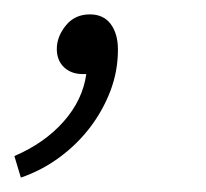

<svg xmlns="http://www.w3.org/2000/svg" viewBox="-53 -96 286 267"><path d="M-24 151 -33 121Q9 103 35.5 73Q62 43 67 7H62Q46 7 36 -2.5Q26 -12 26 -28Q26 -45 38.5 -60.5Q51 -76 72 -76Q91 -76 101 -62.5Q111 -49 111 -27Q111 3 100.5 30.5Q90 58 72 81.5Q54 105 29.5 123Q5 141 -24 151Z"/></svg>

Font: TypoPRO Source Sans Pro
Style: Italic
Weight: 300
Italic angle: -11°
Designer: Paul D. Hunt
Foundry: Adobe Systems Incorporated
Version: Version 1.075;PS 2.000;hotconv 1.0.86;makeotf.lib2.5.63406